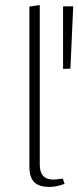

<svg xmlns="http://www.w3.org/2000/svg" viewBox="-20 -734 309 758"><path d="M96 -78V-708L137 -714V-85Q137 -54 150.5 -39.5Q164 -25 192 -25Q200 -25 228 -29L235 -8Q201 4 176 4Q134 4 115 -15Q96 -34 96 -78ZM229 -462V-709H269L258 -463Z"/></svg>

Font: Ysabeau Infant Light
Style: Regular
Weight: 300
Designer: Christian Thalmann (Catharsis Fonts)
Version: Version 0.003